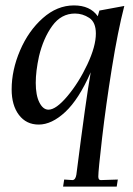

<svg xmlns="http://www.w3.org/2000/svg" viewBox="-20 -450 492 709"><path d="M248 215Q259 214 262 195Q298 -88 315 -183Q271 -83 221 -36.5Q171 10 123 10Q77 10 50 -25.5Q23 -61 23 -120Q23 -191 54 -263.5Q85 -336 138 -383Q191 -430 253 -430Q313 -430 341 -390L347 -411L439 -428Q415 -335 393 -198Q371 -61 357 59.5Q343 180 343 202Q343 215 352 215L415 213L411 239H213L217 213ZM334 -326Q334 -368 309.5 -384Q285 -400 257 -400Q206 -400 173 -354.5Q140 -309 124 -242Q112 -187 112 -144Q112 -98 125.5 -71.5Q139 -45 159 -45Q187 -45 229 -95Q271 -145 302.5 -212Q334 -279 334 -326Z"/></svg>

Font: Unna
Style: Italic
Weight: 400
Italic angle: -8.05°
Designer: Jorge de Buen Unna
Foundry: Omnibus-Type
Version: Version 2.008